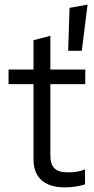

<svg xmlns="http://www.w3.org/2000/svg" viewBox="-20 -802 405 831"><path d="M275 -582H334L359 -782L281 -768ZM260 9C289 9 322 5 348 -4V-69C323 -59 303 -56 275 -56C220 -56 198 -77 198 -131V-438H349V-501H198V-647L125 -628V-501H17V-438H125V-112C125 -33 173 9 260 9Z"/></svg>

Font: Red Hat Display
Style: Regular
Weight: 400
Designer: Pentagram, MCKL
Foundry: Pentagram, MCKL
Version: Version 1.023